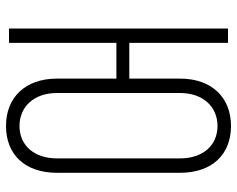

<svg xmlns="http://www.w3.org/2000/svg" viewBox="-95 -685 790 640"><g transform="rotate(90 300.0 -365.0)"><path d="M400 10C495 10 556 -53 556 -160V-570C556 -677 495 -740 400 -740C306 -740 242 -677 242 -570V-401H123V-730H75V0H123V-358H242V-160C242 -53 306 10 400 10ZM400 -35C336 -35 290 -83 290 -160V-570C290 -647 336 -695 400 -695C464 -695 508 -647 508 -570V-160C508 -83 464 -35 400 -35Z"/></g></svg>

Font: JetBrains Mono Thin
Style: Regular
Weight: 100
Monospace: yes
Designer: Philipp Nurullin, Konstantin Bulenkov
Foundry: JetBrains
Version: Version 2.305